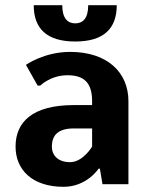

<svg xmlns="http://www.w3.org/2000/svg" viewBox="-20 -710 580 740"><path d="M335 -305H265C105 -305 40 -240 40 -145C40 -55 105 10 225 10C315 10 360 -60 360 -60H365L375 0H475V-320C475 -430 395 -510 250 -510C150 -510 80 -460 80 -460L125 -380H135C135 -380 175 -420 240 -420C305 -420 335 -390 335 -320ZM335 -145C335 -145 300 -85 250 -85C205 -85 180 -110 180 -145C180 -190 205 -215 265 -215H335ZM270 -620C240 -620 220 -640 220 -690H110C110 -600 160 -550 270 -550C380 -550 430 -600 430 -690H320C320 -640 300 -620 270 -620Z"/></svg>

Font: Scada
Style: Bold
Weight: 700
Designer: Jovanny Lemonad
Foundry: Jovanny Lemonad
Version: Version 3.005